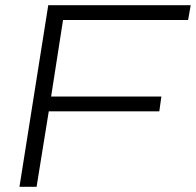

<svg xmlns="http://www.w3.org/2000/svg" viewBox="-20 -720 755 740"><path d="M55 0 166 -700H715L705 -643H223L177 -348H602L594 -291H168L121 0Z"/></svg>

Font: Georama Expanded Light
Style: Italic
Weight: 300
Width: 7
Italic angle: -9°
Designer: Jean-Baptiste Levee
Foundry: Production Type
Version: Version 1.000